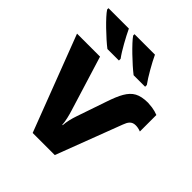

<svg xmlns="http://www.w3.org/2000/svg" viewBox="-208 -901 1037 1037"><g transform="rotate(45 310.0 -383.0)"><path d="M221.7 -766.1V-755.9C243.7 -722.7 330.6 -640.1 375 -606H462.9V-619.1C448.7 -638.2 434.1 -662.1 418 -689.9C401.9 -717.8 388.7 -743.2 377.9 -766.1ZM22.9 -766.1V-755.9C43.5 -722.7 130.4 -640.1 174.8 -606H262.7V-619.1C248.5 -638.2 233.9 -662.1 218.3 -689.9C202.6 -717.8 189.5 -743.2 178.7 -766.1ZM535.2 -556.2C502.9 -556.2 477.1 -550.8 458 -540.5C419.4 -519.5 397.5 -475.6 372.1 -400.9L314 -231C304.7 -204.1 296.4 -171.9 294.9 -144H292C290.5 -171.9 280.8 -208.5 272.9 -233.9L175.8 -548.8H0L210 0H378.9L522 -376C532.2 -403.8 544.4 -422.9 574.2 -422.9C584.5 -422.9 596.7 -421.4 613.8 -415V-541C599.1 -546.9 584 -550.8 567.9 -553.2C551.8 -555.2 541 -556.2 535.2 -556.2Z"/></g></svg>

Font: Noto Reveo Sans
Style: Regular
Weight: 800
Designer: Monotype Design Team
Foundry: Monotype Imaging Inc.
Version: Version 2.007